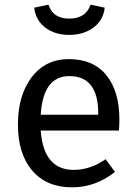

<svg xmlns="http://www.w3.org/2000/svg" viewBox="-20 -793 590 825"><path d="M277 -643Q216 -643 174.5 -674.5Q133 -706 127 -760L188 -773Q208 -713 277 -713Q349 -713 369 -773L430 -760Q424 -706 381.5 -674.5Q339 -643 277 -643ZM493 -279Q493 -256 491 -232H155Q167 -63 297 -63Q368 -63 434 -109L474 -54Q390 12 290 12Q180 12 118.5 -60Q57 -132 57 -258Q57 -383 116 -461Q175 -539 276 -539Q381 -539 437 -470Q493 -401 493 -279ZM402 -300V-306Q402 -466 278 -466Q165 -466 155 -300Z"/></svg>

Font: Fira Sans
Style: Regular
Weight: 400
Designer: Carrois Corporate & Edenspiekermann AG
Foundry: Carrois Corporate GbR & Edenspiekermann AG
Version: Version 4.106;PS 004.106;hotconv 1.0.70;makeotf.lib2.5.58329